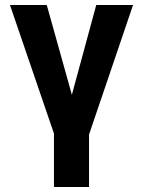

<svg xmlns="http://www.w3.org/2000/svg" viewBox="-20 -548 577 772"><path d="M20 -528 197 -11V204H338V-7L515 -528H367L269 -167L168 -528Z"/></svg>

Font: Asimov Pro
Style: Bd
Weight: 700
Designer: Google
Version: Version 2.000980; 2014